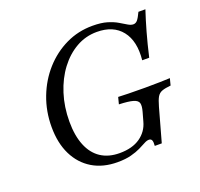

<svg xmlns="http://www.w3.org/2000/svg" viewBox="-108 -701 868 833"><g transform="rotate(-20 326.5 -285.0)"><path d="M300 11.3Q233.1 11.3 184.3 -18.1Q135.5 -47.6 108.9 -101.6Q82.3 -155.6 82.3 -229.8Q82.3 -302.4 106.9 -366.5Q131.5 -430.6 175 -479Q218.5 -527.4 275.4 -554.8Q332.3 -582.3 398.4 -582.3Q438.7 -582.3 465.7 -574.2Q492.7 -566.1 511.7 -554.8Q530.6 -543.5 544 -535.5Q557.3 -527.4 568.5 -527.4Q579.8 -527.4 587.9 -537.1Q596 -546.8 607.3 -571H639.5Q625 -527.4 610.9 -477.4Q596.8 -427.4 583.1 -367.7H550.8Q559.7 -454 521.4 -502.4Q483.1 -550.8 407.3 -550.8Q355.6 -550.8 311.7 -525.8Q267.7 -500.8 234.3 -456.5Q200.8 -412.1 181.9 -352.8Q162.9 -293.5 162.9 -225Q162.9 -160.5 181.5 -114.9Q200 -69.4 235.5 -46Q271 -22.6 321.8 -22.6Q380.6 -22.6 416.9 -48Q453.2 -73.4 464.5 -116.1L475.8 -156.5Q483.1 -182.3 479.4 -195.6Q475.8 -208.9 455.2 -214.9Q434.7 -221 390.3 -222.6L398.4 -254Q413.7 -253.2 445.6 -252.4Q477.4 -251.6 522.6 -251.6Q562.9 -251.6 590.7 -252.4Q618.5 -253.2 637.1 -254L629 -222.6Q603.2 -220.2 588.7 -214.9Q574.2 -209.7 566.1 -196Q558.1 -182.3 550 -153.2L507.3 0H475Q476.6 -18.5 473 -26.2Q469.4 -33.9 459.7 -33.9Q450 -33.9 437.5 -27Q425 -20.2 406.9 -11.3Q388.7 -2.4 362.9 4.4Q337.1 11.3 300 11.3Z"/></g></svg>

Font: Playfair 5pt SemiExpanded Light 12pt
Style: Italic
Weight: 300
Italic angle: -15.6°
Version: Version 2.000;gftools[0.9.28]